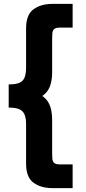

<svg xmlns="http://www.w3.org/2000/svg" viewBox="-20 -804 443 994"><path d="M253 170Q192 170 153.5 142Q115 114 115 42V-160Q115 -191 107.5 -210Q100 -229 81 -238Q62 -247 25 -247V-367Q62 -367 81 -375.5Q100 -384 107.5 -403.5Q115 -423 115 -455V-656Q115 -728 153.5 -756Q192 -784 253 -784H356V-661H289Q268 -661 260 -653Q252 -645 251 -632Q250 -619 250 -605V-430Q250 -388 238.5 -357Q227 -326 199 -307Q218 -294 229 -276Q240 -258 245 -235Q250 -212 250 -184V-9Q250 5 251 18Q252 31 260 39Q268 47 289 47H356V170Z"/></svg>

Font: Onest
Style: Bold
Weight: 700
Designer: Dmitri Voloshin, Andrey Kudryavtsev
Foundry: Dmitri Voloshin, Andrey Kudryavtsev
Version: Version 1.000;gftools[0.9.33]